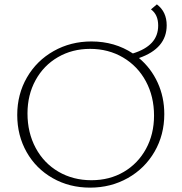

<svg xmlns="http://www.w3.org/2000/svg" viewBox="-20 -854 832 880"><path d="M733 -331Q733 -236 688.5 -159Q644 -82 566 -38Q488 6 393 6Q298 6 221.5 -37.5Q145 -81 102 -157Q59 -233 59 -327Q59 -422 103.5 -499Q148 -576 226 -620Q304 -664 399 -664Q506 -664 589 -609Q647 -627 676 -658.5Q705 -690 705 -737Q705 -787 672 -811L699 -834Q744 -800 744 -738Q744 -632 617 -588Q672 -542 702.5 -475.5Q733 -409 733 -331ZM686 -324Q686 -412 648.5 -481.5Q611 -551 544 -590.5Q477 -630 393 -630Q311 -630 245.5 -592Q180 -554 143 -486.5Q106 -419 106 -334Q106 -246 143.5 -176Q181 -106 248 -67Q315 -28 399 -28Q482 -28 547 -66Q612 -104 649 -171.5Q686 -239 686 -324Z"/></svg>

Font: Ysabeau SC Light
Style: Regular
Weight: 300
Designer: Christian Thalmann (Catharsis Fonts)
Version: Version 0.003